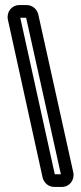

<svg xmlns="http://www.w3.org/2000/svg" viewBox="-20 -712 320 757"><path d="M269 -32 131 -655C126 -675 109 -692 85 -692H56C27 -692 5 -666 11 -635L148 -12C153 8 170 25 194 25H224C254 25 275 -2 269 -32ZM220 -25H196L60 -642H83Z"/></svg>

Font: DIN Rundschrift
Style: MittelKont
Weight: 400
Version: Version 1.027